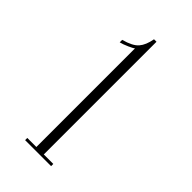

<svg xmlns="http://www.w3.org/2000/svg" viewBox="-141 -780 465 465"><g transform="rotate(45 92.0 -547.0)"><path d="M45.5 -350V-357.5H76.5V-695.5Q74.5 -693 61.5 -687.2Q48.5 -681.5 40 -679.5V-688Q68 -695.5 78.8 -708Q89.5 -720.5 93.5 -743.5H102V-357.5H134.5V-350Z"/></g></svg>

Font: Imbue 100pt Thin
Style: Regular
Weight: 100
Designer: Tyler Finck
Foundry: Etcetera Type Company
Version: Version 1.102; ttfautohint (v1.8.3)